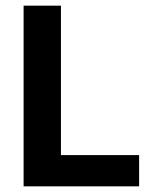

<svg xmlns="http://www.w3.org/2000/svg" viewBox="-20 -659 539 679"><path d="M195.5 0H63.5V-639H195.5ZM137.5 -110.5H472V0H137.5Z"/></svg>

Font: Anek Gurmukhi SemiBold
Style: Regular
Weight: 600
Designer: Sarang Kulkarni (Gurmukhi), Yesha Goshar (Latin)
Foundry: Ek Type
Version: Version 1.003